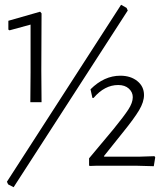

<svg xmlns="http://www.w3.org/2000/svg" viewBox="-20 -694 694 804"><path d="M487 -674 510 -661 515 -650 37 90 14 78 9 67ZM148 -645 154 -638 153 -398 154 -266H107L108 -392V-591L20 -567L15 -570V-607ZM484 -377Q527 -377 555 -354.5Q583 -332 583 -296Q583 -267 562.5 -232.5Q542 -198 495 -140L415 -40L417 -38H565L627 -40L630 -35L624 2L551 0H384L356 1L353 -1V-31L455 -153Q499 -207 517.5 -235.5Q536 -264 536 -287Q536 -308 519.5 -323Q503 -338 475 -338Q418 -338 372 -284H367L359 -320Q416 -377 484 -377Z"/></svg>

Font: Alegreya Sans Light
Style: Regular
Weight: 300
Designer: Juan Pablo del Peral
Foundry: Huerta Tipografica
Version: Version 2.007